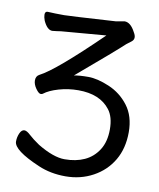

<svg xmlns="http://www.w3.org/2000/svg" viewBox="-83 -778 717 865"><g transform="rotate(10 276.0 -345.0)"><path d="M275 22Q207 22 151 -2Q29 -54 29 -94Q29 -114 37 -132Q45 -150 58 -150Q69 -150 86 -134Q103 -118 134 -97Q207 -53 258 -53Q310 -53 349 -71Q388 -89 412 -126.5Q436 -164 436 -221Q436 -278 411 -310Q365 -370 266 -370Q220 -370 177 -357.5Q134 -345 111 -327Q108 -324 101 -324Q92 -324 78.5 -343Q65 -362 65 -380Q65 -400 81 -408Q150 -443 347 -635L142 -618Q124 -615 103 -613Q80 -613 62 -652Q56 -668 56 -679Q56 -694 68 -694Q101 -692 144 -692Q164 -692 377 -705L417 -712Q445 -712 466 -671Q474 -658 474 -648Q474 -636 463 -628Q452 -620 442 -612Q405 -577 234 -432Q258 -437 300 -437Q341 -437 395.5 -414Q450 -391 486 -343.5Q522 -296 522 -223Q522 -149 490 -94.5Q458 -40 401 -9Q344 22 275 22Z"/></g></svg>

Font: LXGW WenKai TC
Style: Bold
Weight: 700
Designer: LXGW / Fontworks Inc.
Foundry: LXGW / Fontworks Inc.
Version: Version 1.330;April 28, 2024